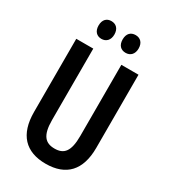

<svg xmlns="http://www.w3.org/2000/svg" viewBox="-220 -1011 992 1125"><g transform="rotate(30 276.5 -448.5)"><path d="M140 -847C140 -808 162 -787 193 -787C225 -787 247 -809 247 -847C247 -886 225 -907 193 -907C162 -907 140 -887 140 -847ZM303 -847C303 -808 324 -787 357 -787C389 -787 411 -809 411 -847C411 -886 389 -907 357 -907C325 -907 303 -887 303 -847ZM487 -219V-714H371V-232C371 -128 340 -93 277 -93C215 -93 181 -126 181 -231V-714H66V-219C66 -67 140 10 276 10C414 10 487 -68 487 -219Z"/></g></svg>

Font: Noto Sans Sinhala UI ExtraCondensed SemiBold
Style: Regular
Weight: 600
Width: 2
Designer: Jelle Bosma - Monotype Design Team
Foundry: Monotype Imaging Inc.
Version: Version 2.006